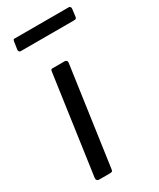

<svg xmlns="http://www.w3.org/2000/svg" viewBox="-187 -789 704 850"><g transform="rotate(-30 165.0 -364.0)"><path d="M126 -14Q125 -5 122 -2.5Q119 0 108 0H57Q48 0 44.5 -4.5Q41 -9 42 -17L113 -519Q114 -526 116 -528Q118 -530 124 -530H185Q191 -530 194.5 -526Q198 -522 197 -515ZM330 -716 325 -676Q324 -670 321 -668Q318 -666 310 -666H40Q34 -666 31 -670Q28 -674 29 -680L35 -719Q36 -724 37.5 -726Q39 -728 42 -728H322Q325 -728 328 -723.5Q331 -719 330 -716Z"/></g></svg>

Font: Libre Franklin
Style: Italic
Weight: 400
Italic angle: -8°
Designer: Pablo Impallari, Rodrigo Fuenzalida, Nhung Nguyen
Foundry: Impallari Type
Version: Version 3.000